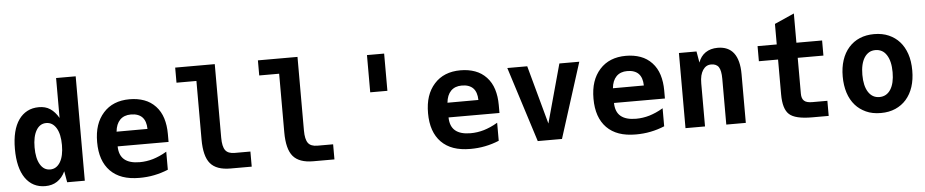

<svg xmlns="http://www.w3.org/2000/svg" viewBox="-43 -1069 6709 1392"><g transform="rotate(-5 3311.5 -373.0)"><path d="M240.2 14.2Q194.8 14.2 158.4 -4.4Q122.1 -22.9 95.7 -60.5Q43.9 -135.3 43.9 -273.4Q43.9 -411.6 96.7 -485.8Q121.6 -521 158.2 -540.5Q194.8 -560.1 243.2 -560.1Q266.6 -560.1 286.6 -554.9Q306.6 -549.8 325.2 -537.6Q359.9 -514.6 386.2 -469.2V-759.8H528.8V0H400.4L386.2 -81.1Q375 -57.1 359.9 -39.3Q344.7 -21.5 327.1 -9.8Q291 14.2 240.2 14.2ZM286.1 -103Q332 -103 359.4 -147.9Q386.2 -192.4 386.2 -272Q386.2 -351.6 359.4 -396Q332 -440.9 286.1 -440.9Q239.7 -440.9 213.4 -396Q187 -351.1 187 -272Q187 -192.4 213.4 -147.9Q239.7 -103 286.1 -103Z M926.8 14.2Q855.5 14.2 803.5 -4.2Q751.5 -22.5 714.8 -59.6Q642.1 -133.8 642.1 -270.5Q642.1 -338.9 659.4 -391.1Q676.8 -443.4 711.9 -482.4Q781.2 -560.1 903.3 -560.1Q960.9 -560.1 1008.8 -542.7Q1056.6 -525.4 1091.3 -488.3Q1126 -451.2 1142.1 -399.7Q1158.2 -348.1 1158.2 -285.2V-227.1H787.6Q788.6 -162.1 825.7 -130.9Q863.3 -99.1 937.5 -99.1Q986.8 -99.1 1035.2 -113.3Q1057.6 -120.1 1082.5 -130.9Q1107.4 -141.6 1135.3 -158.2V-26.9Q1085.4 -6.3 1033.7 3.9Q1007.3 9.3 980.2 11.7Q953.1 14.2 926.8 14.2ZM1014.2 -334.5Q1013.2 -391.6 985.4 -420.4Q972.2 -434.1 951.4 -441.7Q930.7 -449.2 903.3 -449.2Q853 -449.2 823.7 -419.4Q794.4 -389.2 789.1 -334Z M1588.9 3.9Q1486.8 3.9 1442.4 -48.8Q1397.9 -101.1 1397.9 -224.1V-649.9H1252.9V-759.8H1541V-224.1Q1541 -160.2 1561 -132.8Q1580.6 -106 1628.9 -106H1743.2V3.9H1588.9Z M2190.9 3.9Q2088.9 3.9 2044.4 -48.8Q2000 -101.1 2000 -224.1V-649.9H1855V-759.8H2143.1V-224.1Q2143.1 -160.2 2163.1 -132.8Q2182.6 -106 2231 -106H2345.2V3.9H2190.9Z M2646 -729H2771V-458H2646Z M3335 14.2Q3263.7 14.2 3211.7 -4.2Q3159.7 -22.5 3123 -59.6Q3050.3 -133.8 3050.3 -270.5Q3050.3 -338.9 3067.6 -391.1Q3085 -443.4 3120.1 -482.4Q3189.5 -560.1 3311.5 -560.1Q3369.1 -560.1 3417 -542.7Q3464.8 -525.4 3499.5 -488.3Q3534.2 -451.2 3550.3 -399.7Q3566.4 -348.1 3566.4 -285.2V-227.1H3195.8Q3196.8 -162.1 3233.9 -130.9Q3271.5 -99.1 3345.7 -99.1Q3395 -99.1 3443.4 -113.3Q3465.8 -120.1 3490.7 -130.9Q3515.6 -141.6 3543.5 -158.2V-26.9Q3493.7 -6.3 3441.9 3.9Q3415.5 9.3 3388.4 11.7Q3361.3 14.2 3335 14.2ZM3422.4 -334.5Q3421.4 -391.6 3393.6 -420.4Q3380.4 -434.1 3359.6 -441.7Q3338.9 -449.2 3311.5 -449.2Q3261.2 -449.2 3231.9 -419.4Q3202.6 -389.2 3197.3 -334Z M3651.4 -546.9H3796.4L3913.1 -120.1L4030.3 -546.9H4175.3L4001.5 0H3825.2Z M4539.1 14.2Q4467.8 14.2 4415.8 -4.2Q4363.8 -22.5 4327.1 -59.6Q4254.4 -133.8 4254.4 -270.5Q4254.4 -338.9 4271.7 -391.1Q4289.1 -443.4 4324.2 -482.4Q4393.6 -560.1 4515.6 -560.1Q4573.2 -560.1 4621.1 -542.7Q4668.9 -525.4 4703.6 -488.3Q4738.3 -451.2 4754.4 -399.7Q4770.5 -348.1 4770.5 -285.2V-227.1H4399.9Q4400.9 -162.1 4438 -130.9Q4475.6 -99.1 4549.8 -99.1Q4599.1 -99.1 4647.5 -113.3Q4669.9 -120.1 4694.8 -130.9Q4719.7 -141.6 4747.6 -158.2V-26.9Q4697.8 -6.3 4646 3.9Q4619.6 9.3 4592.5 11.7Q4565.4 14.2 4539.1 14.2ZM4626.5 -334.5Q4625.5 -391.6 4597.7 -420.4Q4584.5 -434.1 4563.7 -441.7Q4543 -449.2 4515.6 -449.2Q4465.3 -449.2 4436 -419.4Q4406.7 -389.2 4401.4 -334Z M4900.4 -546.9H5028.3L5042.5 -464.8Q5058.1 -510.3 5094.2 -535.2Q5130.9 -560.1 5183.1 -560.1Q5260.3 -560.1 5299.8 -508.8Q5339.4 -456.5 5339.4 -355V0H5197.3V-333Q5197.3 -393.1 5180.7 -418.5Q5172.4 -431.2 5158.4 -437.5Q5144.5 -443.8 5127 -443.8Q5106 -443.8 5091.1 -435.1Q5076.2 -426.3 5064.9 -409.2Q5054.2 -392.6 5048.3 -369.6Q5042.5 -346.7 5042.5 -313V0H4900.4Z M5822.3 2Q5698.7 2 5655.8 -37.6Q5612.3 -76.7 5612.3 -183.1V-437H5472.7V-546.9H5612.3V-696.3L5755.4 -759.8V-546.9H5942.4V-437H5755.4V-176.3Q5755.4 -140.1 5773.4 -124Q5783.2 -115.2 5798.1 -111.6Q5813 -107.9 5832.5 -107.9H5942.4V2H5822.3Z M6321.8 14.2Q6259.3 14.2 6213.4 -7.1Q6167.5 -28.3 6136.7 -63Q6102.5 -101.6 6085.4 -155.3Q6068.4 -209 6068.4 -273.4Q6068.4 -338.9 6085.7 -391.8Q6103 -444.8 6136.7 -482.9Q6170.4 -521 6217 -540.5Q6263.7 -560.1 6321.3 -560.1Q6381.3 -560.1 6427.7 -539.8Q6474.1 -519.5 6506.3 -483.4Q6538.6 -447.3 6556.6 -394.8Q6574.7 -342.3 6574.7 -272.9Q6574.7 -207.5 6557.6 -154.8Q6540.5 -102.1 6506.8 -63.5Q6474.6 -26.9 6428 -6.3Q6381.3 14.2 6321.8 14.2ZM6321.3 -102.1Q6373 -102.1 6402.3 -147Q6431.6 -192.4 6431.6 -273.4Q6431.6 -353.5 6402.3 -398.9Q6387.2 -422.4 6366.7 -433.1Q6346.2 -443.8 6321.3 -443.8Q6293.9 -443.8 6274.2 -431.9Q6254.4 -419.9 6240.7 -398.9Q6211.4 -353.5 6211.4 -273.4Q6211.4 -192.4 6240.7 -147Q6270 -102.1 6321.3 -102.1Z"/></g></svg>

Font: Hack
Style: Bold
Weight: 700
Monospace: yes
Designer: Christopher Simpkins
Foundry: Christopher Simpkins
Version: Version 2.017